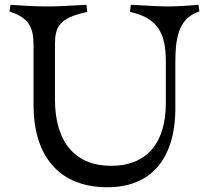

<svg xmlns="http://www.w3.org/2000/svg" viewBox="-20 -772 878 807"><path d="M427 15C613 17 717 -102 717 -318V-513C717 -629 738 -697 818 -724L814 -752C765 -747 715 -745 683 -745C651 -745 601 -748 530 -752L526 -722C646 -696 677 -629 677 -513V-338C677 -169 595 -75 447 -75C296 -75 211 -175 211 -354V-583C211 -659 227 -696 347 -722L343 -752C272 -748 228 -745 186 -745C144 -745 104 -746 24 -752L20 -724C100 -697 121 -659 121 -583V-332C121 -112 231 13 427 15Z"/></svg>

Font: Basteleur Moonlight
Style: Regular
Weight: 300
Designer: Keussel
Foundry: Keussel Studio
Version: Version 1.300;Glyphs 3.2 (3192)